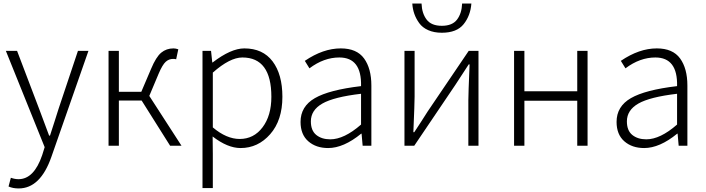

<svg xmlns="http://www.w3.org/2000/svg" viewBox="-20 -819 3969 1079"><path d="M85 240Q52 240 28 229L41 180Q63 188 84 188Q171 188 217 53L231 8L13 -533H76L200 -207Q247 -79 256 -57H261Q270 -84 286.5 -136Q303 -188 309 -207L418 -533H477L269 62Q207 240 85 240Z M819 -280 1000 0H936L776 -254H648V0H590V-533H648V-303H774L829 -432Q857 -499 886 -523Q915 -547 955 -547Q967 -547 982 -542L970 -486Q963 -488 953 -488Q929 -488 911 -471.5Q893 -455 872 -406Z M1118 238V-533H1166L1173 -468H1175Q1278 -547 1353 -547Q1457 -547 1512 -474Q1567 -401 1567 -275Q1567 -143 1498.5 -65Q1430 13 1332 13Q1259 13 1175 -52L1176 46V238ZM1327 -38Q1406 -38 1455.5 -103.5Q1505 -169 1505 -275Q1505 -496 1342 -496Q1272 -496 1176 -411V-103Q1253 -38 1327 -38Z M1824 13Q1756 13 1712.5 -25Q1669 -63 1669 -134Q1669 -221 1749.5 -267.5Q1830 -314 2009 -335Q2013 -496 1887 -496Q1800 -496 1719 -435L1693 -477Q1796 -547 1895 -547Q1985 -547 2026 -490.5Q2067 -434 2067 -338V0H2018L2012 -68H2010Q1911 13 1824 13ZM1836 -36Q1914 -36 2009 -119V-292Q1856 -274 1791.5 -237Q1727 -200 1727 -137Q1727 -85 1757.5 -60.5Q1788 -36 1836 -36Z M2253 0V-533H2310V-276Q2310 -242 2303 -76H2308Q2319 -92 2346 -134Q2373 -176 2383 -192L2614 -533H2669V0H2612V-256Q2612 -291 2619 -457H2614Q2599 -433 2539 -342L2308 0ZM2463 -635Q2419 -635 2386.5 -649.5Q2354 -664 2336 -689Q2318 -714 2308.5 -741Q2299 -768 2297 -799H2349Q2351 -744 2377.5 -709Q2404 -674 2463 -674Q2522 -674 2548.5 -709Q2575 -744 2577 -799H2629Q2624 -731 2585.5 -683Q2547 -635 2463 -635Z M2869 0V-533H2927V-306H3224V-533H3282V0H3224V-253H2927V0Z M3600 13Q3532 13 3488.5 -25Q3445 -63 3445 -134Q3445 -221 3525.5 -267.5Q3606 -314 3785 -335Q3789 -496 3663 -496Q3576 -496 3495 -435L3469 -477Q3572 -547 3671 -547Q3761 -547 3802 -490.5Q3843 -434 3843 -338V0H3794L3788 -68H3786Q3687 13 3600 13ZM3612 -36Q3690 -36 3785 -119V-292Q3632 -274 3567.5 -237Q3503 -200 3503 -137Q3503 -85 3533.5 -60.5Q3564 -36 3612 -36Z"/></svg>

Font: Noto Sans Korean Light
Style: Regular
Weight: 300
Designer: Ryoko NISHIZUKA  (kana & ideographs); Paul D. Hunt (Latin, Greek & Cyrillic); Wenlong ZHANG  (bopomofo); Sandoll Communi
Foundry: Adobe Systems Incorporated
Version: Version 1.000;PS 1;hotconv 1.0.78;makeotf.lib2.5.61930